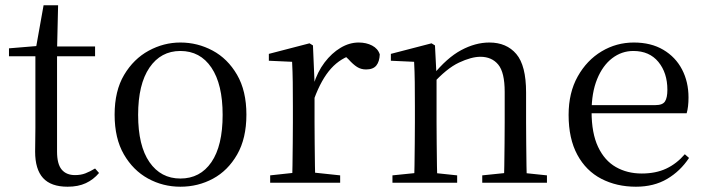

<svg xmlns="http://www.w3.org/2000/svg" viewBox="-20 -692 2672 727"><path d="M155 -479V-516H340V-479ZM236 15Q173 15 143 -18Q113 -51 113 -118Q113 -142 113.5 -161Q114 -180 114 -207V-479H14V-509L135 -519L115 -504L145 -672H200L196 -501V-489V-118Q196 -71 213.5 -50Q231 -29 264 -29Q286 -29 303 -35.5Q320 -42 340 -54L355 -37Q334 -12 305 1.5Q276 15 236 15Z M663 15Q597 15 540.5 -16Q484 -47 449 -107.5Q414 -168 414 -258Q414 -348 450 -408.5Q486 -469 543 -500Q600 -531 663 -531Q728 -531 785 -500.5Q842 -470 877.5 -409Q913 -348 913 -258Q913 -168 878 -107Q843 -46 786.5 -15.5Q730 15 663 15ZM663 -16Q738 -16 780.5 -78Q823 -140 823 -257Q823 -373 780.5 -436Q738 -499 663 -499Q589 -499 546 -436Q503 -373 503 -257Q503 -140 546 -78Q589 -16 663 -16Z M1003 0V-28L1114 -40H1155L1268 -28V0ZM1086 0Q1087 -24 1087.5 -65Q1088 -106 1088.5 -150.5Q1089 -195 1089 -229V-289Q1089 -341 1088.5 -381Q1088 -421 1086 -458L998 -462V-488L1152 -528L1165 -520L1171 -379V-378V-229Q1171 -195 1171.5 -150.5Q1172 -106 1172.5 -65Q1173 -24 1174 0ZM1170 -319 1149 -371H1167Q1182 -420 1209 -455.5Q1236 -491 1269.5 -511Q1303 -531 1338 -531Q1367 -531 1389 -519.5Q1411 -508 1418 -486Q1417 -459 1405 -444Q1393 -429 1366 -429Q1347 -429 1332 -438.5Q1317 -448 1300 -467L1277 -489L1322 -487Q1270 -473 1233.5 -432.5Q1197 -392 1170 -319Z M1466 0V-28L1574 -39H1607L1711 -28V0ZM1548 0Q1549 -24 1549.5 -65Q1550 -106 1550.5 -150.5Q1551 -195 1551 -229V-289Q1551 -341 1550.5 -381Q1550 -421 1548 -458L1460 -462V-488L1614 -528L1627 -520L1633 -403V-402V-229Q1633 -195 1633.5 -150.5Q1634 -106 1634.5 -65Q1635 -24 1636 0ZM1806 0V-28L1913 -39H1946L2051 -28V0ZM1888 0Q1889 -24 1889.5 -64.5Q1890 -105 1890.5 -149.5Q1891 -194 1891 -229V-344Q1891 -418 1866.5 -447.5Q1842 -477 1799 -477Q1765 -477 1718 -455Q1671 -433 1616 -372L1608 -406H1618Q1672 -473 1726 -502Q1780 -531 1833 -531Q1898 -531 1935 -487.5Q1972 -444 1972 -342V-229Q1972 -194 1972.5 -149.5Q1973 -105 1973.5 -64.5Q1974 -24 1975 0Z M2388 15Q2315 15 2257 -15Q2199 -45 2166 -106Q2133 -167 2133 -257Q2133 -341 2167.5 -402.5Q2202 -464 2258 -497.5Q2314 -531 2380 -531Q2445 -531 2491.5 -503.5Q2538 -476 2562.5 -429Q2587 -382 2587 -323Q2587 -287 2580 -263H2172V-294H2462Q2489 -294 2498 -308Q2507 -322 2507 -352Q2507 -416 2473 -457.5Q2439 -499 2378 -499Q2334 -499 2298 -471.5Q2262 -444 2241 -392.5Q2220 -341 2220 -269Q2220 -188 2244.5 -136Q2269 -84 2312 -59.5Q2355 -35 2410 -35Q2463 -35 2502.5 -53.5Q2542 -72 2573 -108L2589 -94Q2556 -44 2506 -14.5Q2456 15 2388 15Z"/></svg>

Font: Noto Serif SC
Style: Regular
Weight: 400
Designer: Ryoko NISHIZUKA 西塚涼子 (kana & ideographs); Frank Grießhammer (Latin, Greek & Cyrillic); Wenlong ZHANG 张文龙 (bopomofo); San
Foundry: Adobe
Version: Version 2.002-H1;hotconv 1.1.0;makeotfexe 2.6.0